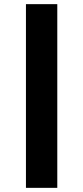

<svg xmlns="http://www.w3.org/2000/svg" viewBox="-20 -725 401 925"><path d="M105 180V-705H256V180Z"/></svg>

Font: Nunito Sans 7pt SemiExpanded ExtraBold
Style: Regular
Weight: 800
Width: 6
Designer: Vernon Adams
Foundry: Vernon Adams
Version: Version 3.101;gftools[0.9.27]